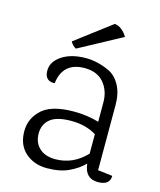

<svg xmlns="http://www.w3.org/2000/svg" viewBox="-106 -756 709 849"><g transform="rotate(15 248.5 -331.5)"><path d="M422 16Q363 16 356 -51Q330 -24 289 -4.5Q248 15 188.5 15Q129 15 89.5 -20Q50 -55 50 -118Q50 -171 87 -210Q131 -258 240 -258Q302 -258 355 -242V-331Q355 -384 324.5 -420Q294 -456 237 -456Q137 -456 125 -357Q105 -355 92 -366Q79 -377 79 -403Q79 -444 121.5 -472Q164 -500 231 -500Q283 -500 338 -475Q370 -460 390 -423.5Q410 -387 410 -334V-35L477 -27Q477 16 422 16ZM355 -185Q307 -215 240 -215Q173 -215 143.5 -190.5Q114 -166 114 -124.5Q114 -83 140.5 -58Q167 -33 214 -33Q295 -33 355 -96ZM372 -635 176 -529Q161 -536 150 -555L314 -679Q331 -678 347 -665Q363 -652 372 -635Z"/></g></svg>

Font: Karma Light
Style: Regular
Weight: 300
Designer: Joana Correia
Foundry: Indian Type Foundry
Version: Version 1.202;PS 1.0;hotconv 1.0.78;makeotf.lib2.5.61930; tt